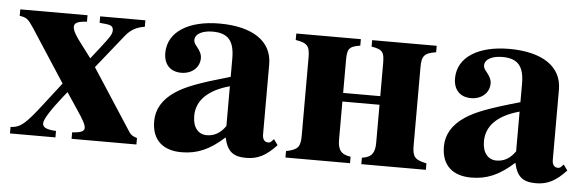

<svg xmlns="http://www.w3.org/2000/svg" viewBox="-39 -585 2172 711"><g transform="rotate(5 1047.0 -229.5)"><path d="M484 -24C468 -29 461 -33 454 -44L306 -272L407 -398C426 -421 446 -432 477 -437V-461H309V-437L329 -435C352 -433 360 -428 360 -413C360 -398 349 -384 322 -349L286 -303L249 -352C228 -379 215 -400 215 -414C215 -428 227 -435 262 -437V-461H12V-437C38 -433 44 -428 64 -398L192 -201L127 -117C69 -42 51 -26 14 -24V0H183V-24C147 -26 133 -33 133 -48C133 -64 159 -103 197 -151L213 -171L255 -108C278 -74 288 -56 288 -44C288 -32 275 -26 243 -24V0H484Z M810 -97C788 -66 764 -57 740 -57C710 -57 688 -80 688 -124C688 -182 730 -223 810 -245ZM990 -64 980 -54C977 -51 974 -50 969 -50C955 -50 948 -61 948 -78V-339C948 -425 874 -473 752 -473C639 -473 561 -427 561 -347C561 -305 585 -279 626 -279C666 -279 694 -305 694 -339C694 -353 688 -365 675 -381C666 -391 664 -398 664 -404C664 -428 693 -441 729 -441C788 -441 810 -412 810 -348V-280C694 -247 647 -229 609 -204C564 -174 542 -136 542 -92C542 -18 588 14 652 14C710 14 756 -5 811 -55C822 -4 844 14 893 14C936 14 967 -2 1005 -43Z M1368 -84C1368 -47 1357 -29 1320 -24V0H1560V-24C1515 -33 1507 -45 1507 -87V-376C1507 -419 1516 -430 1560 -437V-461H1320V-437C1364 -430 1368 -419 1368 -376V-257H1230V-376C1230 -419 1234 -430 1278 -437V-461H1038V-437C1082 -430 1091 -419 1091 -376V-87C1091 -45 1083 -33 1038 -24V0H1278V-24C1241 -29 1230 -47 1230 -84V-225H1368Z M1887 -97C1865 -66 1841 -57 1817 -57C1787 -57 1765 -80 1765 -124C1765 -182 1807 -223 1887 -245ZM2067 -64 2057 -54C2054 -51 2051 -50 2046 -50C2032 -50 2025 -61 2025 -78V-339C2025 -425 1951 -473 1829 -473C1716 -473 1638 -427 1638 -347C1638 -305 1662 -279 1703 -279C1743 -279 1771 -305 1771 -339C1771 -353 1765 -365 1752 -381C1743 -391 1741 -398 1741 -404C1741 -428 1770 -441 1806 -441C1865 -441 1887 -412 1887 -348V-280C1771 -247 1724 -229 1686 -204C1641 -174 1619 -136 1619 -92C1619 -18 1665 14 1729 14C1787 14 1833 -5 1888 -55C1899 -4 1921 14 1970 14C2013 14 2044 -2 2082 -43Z"/></g></svg>

Font: XITS Math
Style: Bold
Weight: 700
Designer: MicroPress Inc., with final additions and corrections provided by Coen Hoffman, Elsevier (retired)
Version: Version 1.302